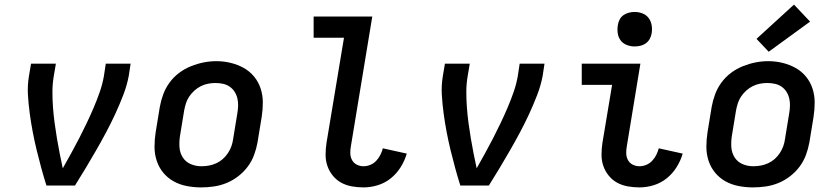

<svg xmlns="http://www.w3.org/2000/svg" viewBox="-20 -807 3640 835"><path d="M182 0Q170 -38 159.5 -76.5Q149 -115 139.5 -154Q130 -193 122.5 -232.5Q115 -272 109.5 -312.5Q104 -353 101.5 -394Q99 -435 106 -477L115 -530H223L214 -477Q208 -442 208 -407.5Q208 -373 210.5 -339.5Q213 -306 217.5 -272.5Q222 -239 227.5 -206Q233 -173 239.5 -140Q246 -107 253 -75Q271 -107 289 -139.5Q307 -172 324 -205Q341 -238 357 -271.5Q373 -305 387.5 -339Q402 -373 414 -407.5Q426 -442 432 -477L440 -530H548L540 -477Q532 -435 516 -393.5Q500 -352 481.5 -312Q463 -272 442 -232.5Q421 -193 398.5 -154Q376 -115 353 -76.5Q330 -38 306 0Z M854 8Q823 8 792 2Q761 -4 735 -18.5Q709 -33 690 -56Q671 -79 661.5 -108Q652 -137 652 -168.5Q652 -200 657 -232L675 -342Q680 -370 690 -397Q700 -424 717.5 -448Q735 -472 759 -490Q783 -508 810.5 -519Q838 -530 865.5 -535.5Q893 -541 921 -541Q953 -541 983.5 -533.5Q1014 -526 1040 -511.5Q1066 -497 1085 -474Q1104 -451 1113.5 -422Q1123 -393 1123 -361.5Q1123 -330 1118 -298L1100 -188Q1095 -160 1085 -133Q1075 -106 1057.5 -82.5Q1040 -59 1016 -40.5Q992 -22 965 -11Q938 0 910 4Q882 8 854 8ZM856 -84Q873 -84 889 -87Q905 -90 920.5 -97Q936 -104 949 -115.5Q962 -127 971.5 -141.5Q981 -156 986.5 -171.5Q992 -187 994 -203L1012 -313Q1015 -330 1015.5 -346.5Q1016 -363 1012.5 -378.5Q1009 -394 1000.5 -407.5Q992 -421 979 -430Q966 -439 950 -442.5Q934 -446 917 -446Q901 -446 885 -443Q869 -440 854 -432.5Q839 -425 826 -413.5Q813 -402 803.5 -388Q794 -374 789 -358.5Q784 -343 781 -327L763 -217Q759 -192 760.5 -167.5Q762 -143 774.5 -123Q787 -103 809 -93.5Q831 -84 856 -84Z M1561 8Q1535 8 1510 3.5Q1485 -1 1464 -12.5Q1443 -24 1427.5 -43Q1412 -62 1404 -85Q1396 -108 1396 -134Q1396 -160 1400 -186L1476 -643H1344V-735H1599L1506 -171Q1503 -155 1503.5 -139.5Q1504 -124 1511 -111Q1518 -98 1531.5 -91Q1545 -84 1561 -84Q1576 -84 1590.5 -90Q1605 -96 1616 -107.5Q1627 -119 1634 -133Q1641 -147 1645 -162L1749 -139Q1740 -108 1722.5 -80Q1705 -52 1679.5 -31.5Q1654 -11 1623 -1.5Q1592 8 1561 8Z M1982 0Q1970 -38 1959.5 -76.5Q1949 -115 1939.5 -154Q1930 -193 1922.5 -232.5Q1915 -272 1909.5 -312.5Q1904 -353 1901.5 -394Q1899 -435 1906 -477L1915 -530H2023L2014 -477Q2008 -442 2008 -407.5Q2008 -373 2010.5 -339.5Q2013 -306 2017.5 -272.5Q2022 -239 2027.5 -206Q2033 -173 2039.5 -140Q2046 -107 2053 -75Q2071 -107 2089 -139.5Q2107 -172 2124 -205Q2141 -238 2157 -271.5Q2173 -305 2187.5 -339Q2202 -373 2214 -407.5Q2226 -442 2232 -477L2240 -530H2348L2340 -477Q2332 -435 2316 -393.5Q2300 -352 2281.5 -312Q2263 -272 2242 -232.5Q2221 -193 2198.5 -154Q2176 -115 2153 -76.5Q2130 -38 2106 0Z M2761 8Q2735 8 2710 3.5Q2685 -1 2664 -12.5Q2643 -24 2627.5 -43Q2612 -62 2604 -85Q2596 -108 2596 -134Q2596 -160 2600 -186L2642 -438H2510V-530H2765L2706 -171Q2703 -155 2703.5 -139.5Q2704 -124 2711 -111Q2718 -98 2731.5 -91Q2745 -84 2761 -84Q2776 -84 2790.5 -90Q2805 -96 2816 -107.5Q2827 -119 2834 -133Q2841 -147 2845 -162L2949 -139Q2940 -108 2922.5 -80Q2905 -52 2879.5 -31.5Q2854 -11 2823 -1.5Q2792 8 2761 8ZM2740 -605Q2722 -605 2705.5 -611.5Q2689 -618 2679 -631.5Q2669 -645 2666.5 -662.5Q2664 -680 2667 -698Q2669 -711 2675 -722.5Q2681 -734 2692 -741.5Q2703 -749 2715.5 -752Q2728 -755 2740 -755Q2758 -755 2774.5 -748.5Q2791 -742 2801 -728.5Q2811 -715 2814 -697.5Q2817 -680 2814 -662Q2812 -649 2805.5 -637.5Q2799 -626 2788.5 -618.5Q2778 -611 2765.5 -608Q2753 -605 2740 -605Z M3254 8Q3223 8 3192 2Q3161 -4 3135 -18.5Q3109 -33 3090 -56Q3071 -79 3061.5 -108Q3052 -137 3052 -168.5Q3052 -200 3057 -232L3075 -342Q3080 -370 3090 -397Q3100 -424 3117.5 -448Q3135 -472 3159 -490Q3183 -508 3210.5 -519Q3238 -530 3265.5 -535.5Q3293 -541 3321 -541Q3353 -541 3383.5 -533.5Q3414 -526 3440 -511.5Q3466 -497 3485 -474Q3504 -451 3513.5 -422Q3523 -393 3523 -361.5Q3523 -330 3518 -298L3500 -188Q3495 -160 3485 -133Q3475 -106 3457.5 -82.5Q3440 -59 3416 -40.5Q3392 -22 3365 -11Q3338 0 3310 4Q3282 8 3254 8ZM3256 -84Q3273 -84 3289 -87Q3305 -90 3320.5 -97Q3336 -104 3349 -115.5Q3362 -127 3371.5 -141.5Q3381 -156 3386.5 -171.5Q3392 -187 3394 -203L3412 -313Q3415 -330 3415.5 -346.5Q3416 -363 3412.5 -378.5Q3409 -394 3400.5 -407.5Q3392 -421 3379 -430Q3366 -439 3350 -442.5Q3334 -446 3317 -446Q3301 -446 3285 -443Q3269 -440 3254 -432.5Q3239 -425 3226 -413.5Q3213 -402 3203.5 -388Q3194 -374 3189 -358.5Q3184 -343 3181 -327L3163 -217Q3159 -192 3160.5 -167.5Q3162 -143 3174.5 -123Q3187 -103 3209 -93.5Q3231 -84 3256 -84ZM3323 -582 3270 -638 3433 -787 3503 -713Z"/></svg>

Font: Iosevka Curly SmBdEx
Style: Italic
Weight: 600
Width: 7
Italic angle: -9°
Monospace: yes
Designer: Belleve Invis
Foundry: Belleve Invis
Version: Version 11.1.0; ttfautohint (v1.8.3)